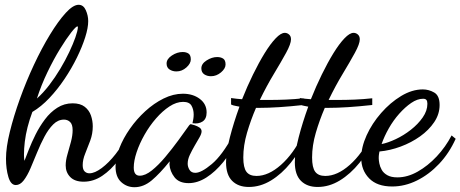

<svg xmlns="http://www.w3.org/2000/svg" viewBox="-20 -734 1921 801"><path d="M46 38Q25 38 15 4.5Q5 -29 5 -72Q5 -119 21 -184Q37 -249 63 -321.5Q89 -394 121.5 -463.5Q154 -533 188.5 -589.5Q223 -646 254 -680Q285 -714 308 -714Q328 -714 338 -691.5Q348 -669 348 -646Q348 -618 335.5 -578.5Q323 -539 301 -494Q279 -449 249.5 -405Q220 -361 186 -325Q152 -289 115 -267Q103 -235 95 -203.5Q87 -172 83.5 -143Q80 -114 80 -88Q80 -81 80.5 -74.5Q81 -68 82 -63Q89 -81 100.5 -110.5Q112 -140 128.5 -173Q145 -206 167.5 -236Q190 -266 219 -284.5Q248 -303 283 -303Q315 -303 333.5 -288.5Q352 -274 359.5 -252Q367 -230 367 -207Q367 -176 356.5 -147.5Q346 -119 335.5 -93.5Q325 -68 325 -45Q325 -27 333 -19Q341 -11 353 -11Q375 -11 404.5 -33Q434 -55 462.5 -91.5Q491 -128 512 -172L527 -157Q505 -107 474 -66Q443 -25 406.5 -0.5Q370 24 329 24Q292 24 273 4.5Q254 -15 254 -44Q254 -65 261.5 -90.5Q269 -116 276 -142.5Q283 -169 283 -191Q283 -215 272.5 -225Q262 -235 247 -235Q222 -235 202 -215Q182 -195 165.5 -164Q149 -133 135 -98.5Q121 -64 107.5 -32.5Q94 -1 79 18.5Q64 38 46 38ZM134 -323Q160 -346 185 -378.5Q210 -411 231.5 -447Q253 -483 269 -517Q285 -551 294.5 -578Q304 -605 305 -620Q305 -622 304.5 -623Q304 -624 303 -624Q297 -624 277 -598.5Q257 -573 230.5 -530Q204 -487 178 -433Q152 -379 134 -323Z M541 47Q509 47 485.5 25.5Q462 4 462 -39Q462 -75 478 -116Q494 -157 522 -197Q550 -237 586 -270Q622 -303 662.5 -323Q703 -343 743 -343Q785 -343 813.5 -321.5Q842 -300 842 -265Q842 -238 825 -227Q808 -216 783 -220Q785 -228 786.5 -237.5Q788 -247 788 -256Q788 -277 779 -293Q770 -309 744 -309Q716 -309 687 -290Q658 -271 631 -240Q604 -209 583 -172Q562 -135 550 -99Q538 -63 538 -35Q538 -1 563 -1Q586 -1 613.5 -23Q641 -45 669.5 -79Q698 -113 724 -148.5Q750 -184 769 -211Q773 -216 776 -216Q781 -215 792 -211.5Q803 -208 812 -202Q821 -196 821 -186Q821 -176 812 -160.5Q803 -145 792 -126Q781 -107 772 -88Q763 -69 763 -51Q763 -38 770.5 -25.5Q778 -13 795 -13Q820 -13 863.5 -49.5Q907 -86 952 -169L968 -153Q945 -99 911.5 -58Q878 -17 841 6.5Q804 30 767 30Q727 30 708 5.5Q689 -19 687 -48Q687 -51 687.5 -54.5Q688 -58 688 -61Q647 -10 613 18.5Q579 47 541 47ZM860 -416Q844 -416 832 -424Q820 -432 820 -449Q820 -468 842 -482Q864 -496 886 -496Q901 -496 911 -489.5Q921 -483 921 -465Q921 -448 902 -432Q883 -416 860 -416ZM716 -436Q700 -436 687.5 -444Q675 -452 675 -469Q675 -488 697 -502.5Q719 -517 742 -517Q757 -517 766.5 -510.5Q776 -504 776 -486Q776 -469 757.5 -452.5Q739 -436 716 -436Z M1018 46Q974 46 948.5 20.5Q923 -5 923 -57Q923 -99 939 -161Q955 -223 979 -289Q971 -291 961.5 -292.5Q952 -294 944 -298V-325Q957 -323 967.5 -322Q978 -321 990 -320Q1011 -373 1035.5 -423Q1060 -473 1084 -512Q1108 -551 1130 -574Q1152 -597 1168 -597Q1178 -597 1186 -590Q1194 -583 1194 -570Q1194 -551 1173.5 -513.5Q1153 -476 1122.5 -425.5Q1092 -375 1064 -317Q1072 -317 1080.5 -317Q1089 -317 1097 -317Q1137 -317 1173 -318.5Q1209 -320 1246 -324V-296Q1191 -290 1145.5 -287Q1100 -284 1061 -284Q1058 -284 1054.5 -284Q1051 -284 1048 -284Q1026 -233 1010.5 -180Q995 -127 995 -77Q995 -35 1008 -17.5Q1021 0 1050 0Q1100 0 1152 -46Q1204 -92 1242 -170L1256 -160Q1231 -102 1193 -55Q1155 -8 1110.5 19Q1066 46 1018 46Z M1305 46Q1261 46 1235.5 20.5Q1210 -5 1210 -57Q1210 -99 1226 -161Q1242 -223 1266 -289Q1258 -291 1248.5 -292.5Q1239 -294 1231 -298V-325Q1244 -323 1254.5 -322Q1265 -321 1277 -320Q1298 -373 1322.5 -423Q1347 -473 1371 -512Q1395 -551 1417 -574Q1439 -597 1455 -597Q1465 -597 1473 -590Q1481 -583 1481 -570Q1481 -551 1460.5 -513.5Q1440 -476 1409.5 -425.5Q1379 -375 1351 -317Q1359 -317 1367.5 -317Q1376 -317 1384 -317Q1424 -317 1460 -318.5Q1496 -320 1533 -324V-296Q1478 -290 1432.5 -287Q1387 -284 1348 -284Q1345 -284 1341.5 -284Q1338 -284 1335 -284Q1313 -233 1297.5 -180Q1282 -127 1282 -77Q1282 -35 1295 -17.5Q1308 0 1337 0Q1387 0 1439 -46Q1491 -92 1529 -170L1543 -160Q1518 -102 1480 -55Q1442 -8 1397.5 19Q1353 46 1305 46Z M1616 44Q1553 44 1520 10Q1487 -24 1487 -75Q1487 -120 1509.5 -169.5Q1532 -219 1570 -262.5Q1608 -306 1653.5 -333.5Q1699 -361 1744 -361Q1769 -361 1791.5 -348Q1814 -335 1814 -296Q1814 -258 1791.5 -224.5Q1769 -191 1732.5 -165Q1696 -139 1651.5 -122.5Q1607 -106 1563 -102Q1562 -96 1561 -90Q1560 -84 1560 -74Q1560 -66 1562.5 -52.5Q1565 -39 1572.5 -25.5Q1580 -12 1596 -3Q1612 6 1638 6Q1680 6 1722.5 -18Q1765 -42 1802 -81.5Q1839 -121 1864 -169L1881 -155Q1854 -95 1812 -50.5Q1770 -6 1719.5 19Q1669 44 1616 44ZM1572 -133Q1598 -138 1631 -153.5Q1664 -169 1694 -192.5Q1724 -216 1743.5 -244Q1763 -272 1763 -301Q1763 -312 1759 -317Q1755 -322 1745 -322Q1721 -322 1695.5 -304.5Q1670 -287 1645.5 -259.5Q1621 -232 1602 -198.5Q1583 -165 1572 -133Z"/></svg>

Font: Dancing Script SemiBold
Style: Regular
Weight: 600
Designer: Pablo Impallari
Foundry: Pablo Impallari
Version: Version 2.001